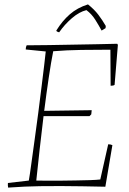

<svg xmlns="http://www.w3.org/2000/svg" viewBox="-20 -846 587 873"><path d="M17 7Q15 -3 16 -14L111 -25Q116 -53 122.5 -102Q129 -151 137.5 -211Q146 -271 154 -333Q162 -396 169 -452Q176 -508 181 -550Q186 -592 188 -612L97 -621Q97 -631 101 -640Q146 -640 201.5 -641Q257 -642 314.5 -643Q372 -644 424 -645Q476 -646 513 -647L516 -642L501 -460Q495 -456 483 -456L482 -620Q415 -620 349 -619Q283 -618 222 -613Q212 -563 201.5 -492Q191 -421 181 -342L397 -345L395 -326L387 -318Q334 -318 281.5 -318Q229 -318 178 -318Q169 -244 160.5 -168.5Q152 -93 145 -25Q159 -25 188 -24.5Q217 -24 252.5 -24.5Q288 -25 324 -25.5Q360 -26 390 -27Q420 -28 436 -30L472 -190Q483 -190 491 -186L459 3Q410 2 354.5 1Q299 0 257 0Q200 0 162.5 0.5Q125 1 92.5 2.5Q60 4 17 7ZM249 -699Q247 -699 241.5 -701.5Q236 -704 236 -707Q263 -751 297.5 -781Q332 -811 380 -826Q409 -803 427.5 -778.5Q446 -754 461 -728L460 -718L442 -707Q429 -731 413 -756.5Q397 -782 373 -800Q340 -792 306.5 -763Q273 -734 249 -699Z"/></svg>

Font: Labrada ExtraLight
Style: Italic
Weight: 200
Italic angle: -7°
Designer: Mercedes Jáuregui
Foundry: Omnibus-Type Team
Version: Version 1.000; ttfautohint (v1.8.4.7-5d5b)